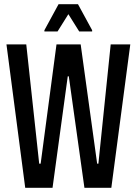

<svg xmlns="http://www.w3.org/2000/svg" viewBox="-20 -901 655 921"><path d="M101 0 11 -688H106L168 -116H175L251 -688H367L446 -116H452L511 -688H605L514 0H385L310 -535H305L232 0ZM193 -750V-756L261 -881H354L422 -756V-750H360L308 -833L256 -750Z"/></svg>

Font: Saira ExtraCondensed SemiBold
Style: Regular
Weight: 600
Width: 2
Designer: Hector Gatti with collaboration of the Omnibus-Type team
Foundry: Omnibus-Type
Version: Version 1.101